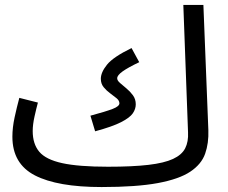

<svg xmlns="http://www.w3.org/2000/svg" viewBox="-20 -734 922 775"><path d="M390 21 416 -61Q515 -61 579 -68.5Q643 -76 678.5 -92.5Q714 -109 727.5 -135.5Q741 -162 739 -200L720 -714H801L821 -209Q823 -156 808 -113.5Q793 -71 748 -41Q703 -11 617 5Q531 21 390 21ZM364 -204 345 -267Q408 -284 435 -294.5Q462 -305 462 -317Q462 -328 450.5 -337.5Q439 -347 424.5 -357.5Q410 -368 398.5 -382Q387 -396 387 -416Q387 -442 412 -473Q437 -504 511 -540L542 -483Q496 -461 474.5 -445.5Q453 -430 453 -418Q453 -409 464.5 -399Q476 -389 490.5 -377Q505 -365 516.5 -349.5Q528 -334 528 -313Q528 -294 516 -276.5Q504 -259 469 -241Q434 -223 364 -204ZM390 21Q212 21 121 -26Q30 -73 30 -182Q30 -219 39 -260.5Q48 -302 58 -339L133 -320Q127 -298 119.5 -264.5Q112 -231 112 -205Q112 -153 138.5 -121.5Q165 -90 231 -75.5Q297 -61 416 -61L436 -11Z"/></svg>

Font: Noto IKEA Arabic
Style: Regular
Weight: 400
Designer: Monotype Design Team
Foundry: Monotype Imaging Inc.
Version: Version 1.200